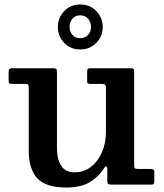

<svg xmlns="http://www.w3.org/2000/svg" viewBox="-20 -825 732 858"><path d="M108.5 -151V-432.5Q108.5 -442.5 105.8 -446.2Q103 -450 93.5 -450H37.5Q26.5 -450 22.5 -452.5Q18.5 -455 18.5 -465.5V-501Q18.5 -513 21.8 -516.5Q25 -520 36.5 -520H215Q226.5 -520 230.5 -517.5Q234.5 -515 234.5 -503.5V-163.5Q234.5 -112.5 253.8 -83.8Q273 -55 314.5 -55Q354.5 -55 386 -79Q417.5 -103 435.5 -144.2Q453.5 -185.5 453.5 -237V-432Q453.5 -443.5 449.2 -446.8Q445 -450 434 -450H385Q377 -450 373.2 -451.8Q369.5 -453.5 369.5 -461.5V-504Q369.5 -513.5 372 -516.8Q374.5 -520 383 -520H566Q575 -520 577.2 -516.5Q579.5 -513 579.5 -504V-88Q579.5 -75.5 582.8 -72.8Q586 -70 598.5 -70H653.5Q660.5 -70 665 -67.5Q669.5 -65 669.5 -57V-17.5Q669.5 -7 667.2 -3.5Q665 0 655 0H477.5Q465.5 0 462.5 -3.8Q459.5 -7.5 459.5 -20V-72Q459.5 -78.5 455.5 -81Q451.5 -83.5 445.5 -74Q421.5 -35.5 381.5 -11.2Q341.5 13 276.5 13Q183.5 13 146 -29Q108.5 -71 108.5 -151ZM338.5 -604Q295 -604 266.8 -633.5Q238.5 -663 238.5 -704Q238.5 -745.5 266.8 -775.2Q295 -805 338.5 -805Q382.5 -805 410.8 -775.2Q439 -745.5 439 -704Q439 -663 410.5 -633.5Q382 -604 338.5 -604ZM338.5 -654.5Q360 -654.5 373.2 -668.5Q386.5 -682.5 386.5 -704.5Q386.5 -727 373.2 -741.8Q360 -756.5 338.5 -756.5Q317 -756.5 304 -741.8Q291 -727 291 -704.5Q291 -682.5 304 -668.5Q317 -654.5 338.5 -654.5Z"/></svg>

Font: Besley SemiBold
Style: Regular
Weight: 600
Designer: Owen Earl
Foundry: indestructible type*
Version: Version 2.001; ttfautohint (v1.8.3)